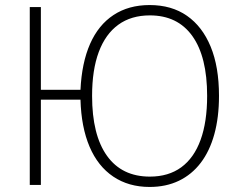

<svg xmlns="http://www.w3.org/2000/svg" viewBox="-20 -733 958 761"><path d="M573 8Q490 8 429 -33Q368 -74 335 -151.5Q302 -229 299 -338H142V0H98V-705H142V-377H299Q304 -484 337 -559Q370 -634 430 -673.5Q490 -713 573 -713Q660 -713 721 -670.5Q782 -628 815 -548Q848 -468 848 -353Q848 -268 829.5 -201Q811 -134 775.5 -87.5Q740 -41 689 -16.5Q638 8 573 8ZM574 -33Q648 -33 698.5 -70Q749 -107 775 -178.5Q801 -250 801 -353Q801 -508 742.5 -590Q684 -672 574 -672Q500 -672 449 -635Q398 -598 371.5 -527Q345 -456 345 -353Q345 -198 404 -115.5Q463 -33 574 -33Z"/></svg>

Font: Nunito Sans 10pt SemiCondensed ExtraLight
Style: Regular
Weight: 250
Width: 4
Designer: Vernon Adams
Foundry: Vernon Adams
Version: Version 3.101;gftools[0.9.27]